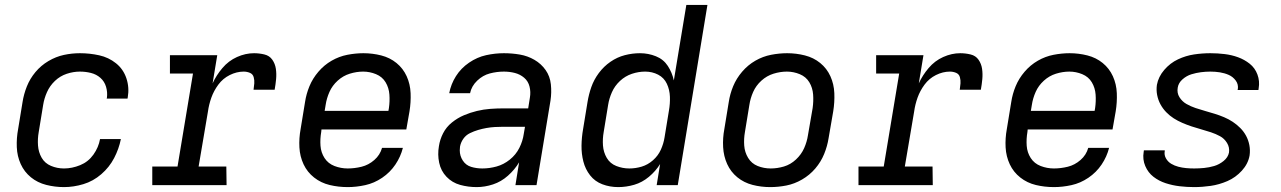

<svg xmlns="http://www.w3.org/2000/svg" viewBox="-20 -755 5224 783"><path d="M241 8Q280 8 320 -4Q360 -16 393 -44.5Q426 -73 445.5 -110.5Q465 -148 473 -188H388Q382 -154 361 -124.5Q340 -95 307 -81.5Q274 -68 241 -68Q213 -68 188 -78.5Q163 -89 150 -111.5Q137 -134 135 -161.5Q133 -189 138 -217L156 -327Q160 -353 171.5 -379Q183 -405 204 -425Q225 -445 252 -454Q279 -463 306 -463Q329 -463 351 -457.5Q373 -452 389.5 -437.5Q406 -423 412.5 -401Q419 -379 416 -356Q415 -354 415 -353H500L501 -358Q508 -398 495.5 -435.5Q483 -473 453 -497Q423 -521 384.5 -529.5Q346 -538 306 -538Q273 -538 240.5 -531Q208 -524 177.5 -506Q147 -488 124.5 -461Q102 -434 89.5 -402.5Q77 -371 72 -339L54 -229Q47 -192 48.5 -155Q50 -118 64.5 -86Q79 -54 106 -32Q133 -10 168.5 -1Q204 8 241 8Z M601 0H904L903 -76H790L828 -300Q832 -329 842 -357Q852 -385 870.5 -410Q889 -435 917 -449Q945 -463 974 -463Q987 -463 999 -458Q1011 -453 1014.5 -440.5Q1018 -428 1017 -415Q1016 -402 1014 -389H1100Q1104 -411 1106 -432.5Q1108 -454 1105 -474.5Q1102 -495 1090.5 -511.5Q1079 -528 1058 -533Q1037 -538 1016 -538Q981 -538 946.5 -522.5Q912 -507 887 -477.5Q862 -448 847 -415L866 -530H673V-455H767L704 -76H601Z M1398 8Q1433 8 1469.5 0Q1506 -8 1538.5 -30Q1571 -52 1592.5 -84Q1614 -116 1623 -152H1538Q1530 -123 1506.5 -102.5Q1483 -82 1454.5 -75Q1426 -68 1398 -68Q1370 -68 1344 -78Q1318 -88 1303.5 -110.5Q1289 -133 1287 -160.5Q1285 -188 1290 -217L1291 -227H1637L1650 -301Q1656 -338 1654.5 -375Q1653 -412 1638.5 -444Q1624 -476 1597 -498Q1570 -520 1534.5 -529Q1499 -538 1462 -538Q1430 -538 1396.5 -531.5Q1363 -525 1332.5 -507.5Q1302 -490 1278.5 -462.5Q1255 -435 1242 -403.5Q1229 -372 1224 -339L1206 -229Q1199 -191 1201 -154Q1203 -117 1218 -85Q1233 -53 1261 -31Q1289 -9 1324.5 -0.5Q1360 8 1398 8ZM1564 -303H1304L1308 -327Q1312 -354 1323.5 -380Q1335 -406 1357 -426Q1379 -446 1406.5 -454.5Q1434 -463 1461 -463Q1488 -463 1513.5 -452.5Q1539 -442 1552.5 -419.5Q1566 -397 1568 -369.5Q1570 -342 1566 -314Z M1924 8Q1957 8 1990.5 -3Q2024 -14 2051.5 -38.5Q2079 -63 2097 -93L2082 0H2168L2225 -345Q2230 -378 2226.5 -411Q2223 -444 2205 -469.5Q2187 -495 2159.5 -511Q2132 -527 2100 -532.5Q2068 -538 2035 -538Q1999 -538 1962.5 -530Q1926 -522 1893 -499.5Q1860 -477 1839.5 -444.5Q1819 -412 1812 -375H1897Q1903 -404 1926 -426Q1949 -448 1977.5 -455.5Q2006 -463 2035 -463Q2058 -463 2079.5 -457.5Q2101 -452 2117.5 -438Q2134 -424 2139.5 -402Q2145 -380 2141 -357L2134 -313H2032Q2006 -313 1979 -311Q1952 -309 1925 -302.5Q1898 -296 1872 -285Q1846 -274 1823 -255.5Q1800 -237 1787 -211.5Q1774 -186 1770 -159Q1764 -125 1771 -91.5Q1778 -58 1801 -34Q1824 -10 1856.5 -1Q1889 8 1924 8Q1924 8 1924 8Q1924 8 1924 8Q1924 8 1924 8Q1924 8 1924 8ZM1947 -68Q1923 -68 1901.5 -74.5Q1880 -81 1867.5 -100Q1855 -119 1855 -142Q1855 -149 1856 -157Q1859 -174 1869.5 -189Q1880 -204 1896.5 -212Q1913 -220 1930 -225Q1947 -230 1964 -233Q1981 -236 1998 -237Q2015 -238 2032 -238H2121L2116 -209Q2112 -180 2098 -152Q2084 -124 2059 -104Q2034 -84 2005 -76Q1976 -68 1947 -68Z M2501 8Q2534 8 2566.5 -1.5Q2599 -11 2626.5 -34Q2654 -57 2672 -86L2658 0H2744L2865 -735H2779L2728 -427Q2721 -459 2703.5 -486Q2686 -513 2655 -525.5Q2624 -538 2590 -538Q2559 -538 2528 -530Q2497 -522 2469.5 -503Q2442 -484 2422 -457Q2402 -430 2391.5 -400Q2381 -370 2376 -339L2358 -229Q2352 -195 2351.5 -161.5Q2351 -128 2359 -96.5Q2367 -65 2386.5 -40Q2406 -15 2436.5 -3.5Q2467 8 2501 8ZM2546 -68Q2519 -68 2493.5 -78Q2468 -88 2454.5 -111Q2441 -134 2439 -161.5Q2437 -189 2442 -217L2460 -327Q2464 -353 2475.5 -379Q2487 -405 2508.5 -425Q2530 -445 2557 -454Q2584 -463 2611 -463Q2640 -463 2664 -450.5Q2688 -438 2699.5 -413.5Q2711 -389 2712 -360.5Q2713 -332 2708 -304L2690 -194Q2686 -169 2675 -144.5Q2664 -120 2643 -101.5Q2622 -83 2597 -75.5Q2572 -68 2547 -68Z M3121 8Q3154 8 3187 1.5Q3220 -5 3251 -23Q3282 -41 3305 -68Q3328 -95 3341 -127Q3354 -159 3359 -191L3378 -301Q3384 -338 3382.5 -375Q3381 -412 3366.5 -444Q3352 -476 3325 -498Q3298 -520 3262.5 -529Q3227 -538 3190 -538Q3158 -538 3124.5 -531.5Q3091 -525 3060.5 -507.5Q3030 -490 3006.5 -462.5Q2983 -435 2970 -403.5Q2957 -372 2952 -339L2934 -229Q2927 -192 2929 -155Q2931 -118 2945.5 -86Q2960 -54 2987 -32Q3014 -10 3049 -1Q3084 8 3121 8ZM3123 -68Q3095 -68 3070 -78Q3045 -88 3031 -111Q3017 -134 3015 -161.5Q3013 -189 3018 -217L3036 -327Q3040 -354 3051.5 -380Q3063 -406 3085 -426Q3107 -446 3134.5 -454.5Q3162 -463 3189 -463Q3216 -463 3241.5 -452.5Q3267 -442 3280.5 -419.5Q3294 -397 3296 -369.5Q3298 -342 3294 -314L3275 -204Q3271 -177 3259.5 -151Q3248 -125 3226 -104.5Q3204 -84 3177 -76Q3150 -68 3123 -68Z M3481 0H3784L3783 -76H3670L3708 -300Q3712 -329 3722 -357Q3732 -385 3750.5 -410Q3769 -435 3797 -449Q3825 -463 3854 -463Q3867 -463 3879 -458Q3891 -453 3894.5 -440.5Q3898 -428 3897 -415Q3896 -402 3894 -389H3980Q3984 -411 3986 -432.5Q3988 -454 3985 -474.5Q3982 -495 3970.5 -511.5Q3959 -528 3938 -533Q3917 -538 3896 -538Q3861 -538 3826.5 -522.5Q3792 -507 3767 -477.5Q3742 -448 3727 -415L3746 -530H3553V-455H3647L3584 -76H3481Z M4278 8Q4313 8 4349.5 0Q4386 -8 4418.5 -30Q4451 -52 4472.5 -84Q4494 -116 4503 -152H4418Q4410 -123 4386.5 -102.5Q4363 -82 4334.5 -75Q4306 -68 4278 -68Q4250 -68 4224 -78Q4198 -88 4183.5 -110.5Q4169 -133 4167 -160.5Q4165 -188 4170 -217L4171 -227H4517L4530 -301Q4536 -338 4534.5 -375Q4533 -412 4518.5 -444Q4504 -476 4477 -498Q4450 -520 4414.5 -529Q4379 -538 4342 -538Q4310 -538 4276.5 -531.5Q4243 -525 4212.5 -507.5Q4182 -490 4158.5 -462.5Q4135 -435 4122 -403.5Q4109 -372 4104 -339L4086 -229Q4079 -191 4081 -154Q4083 -117 4098 -85Q4113 -53 4141 -31Q4169 -9 4204.5 -0.5Q4240 8 4278 8ZM4444 -303H4184L4188 -327Q4192 -354 4203.5 -380Q4215 -406 4237 -426Q4259 -446 4286.5 -454.5Q4314 -463 4341 -463Q4368 -463 4393.5 -452.5Q4419 -442 4432.5 -419.5Q4446 -397 4448 -369.5Q4450 -342 4446 -314Z M4850 8Q4883 8 4917.5 3Q4952 -2 4985.5 -16.5Q5019 -31 5044.5 -59Q5070 -87 5076 -121Q5079 -143 5075 -163.5Q5071 -184 5061.5 -201.5Q5052 -219 5038 -233Q5024 -247 5007.5 -258Q4991 -269 4972 -277Q4953 -285 4933.5 -291Q4914 -297 4894.5 -302.5Q4875 -308 4855.5 -314.5Q4836 -321 4818.5 -331Q4801 -341 4790 -358.5Q4779 -376 4783 -398Q4786 -417 4802.5 -431.5Q4819 -446 4838.5 -452Q4858 -458 4877.5 -460.5Q4897 -463 4916 -463Q4936 -463 4955 -460Q4974 -457 4991 -449.5Q5008 -442 5019.5 -426.5Q5031 -411 5028 -391Q5027 -390 5027 -388H5112Q5113 -392 5113 -395Q5118 -424 5108 -451Q5098 -478 5076.5 -495Q5055 -512 5029 -521.5Q5003 -531 4974 -534.5Q4945 -538 4916 -538Q4883 -538 4849.5 -533Q4816 -528 4784 -513Q4752 -498 4728 -470Q4704 -442 4698 -409Q4695 -388 4699 -367.5Q4703 -347 4712.5 -329.5Q4722 -312 4736 -297.5Q4750 -283 4766.5 -272.5Q4783 -262 4801.5 -254Q4820 -246 4839.5 -239.5Q4859 -233 4879 -227.5Q4899 -222 4918.5 -215.5Q4938 -209 4955.5 -199.5Q4973 -190 4984 -172Q4995 -154 4992 -133Q4988 -113 4970 -98.5Q4952 -84 4931.5 -78Q4911 -72 4890.5 -70Q4870 -68 4850 -68Q4833 -68 4817 -69.5Q4801 -71 4785.5 -75Q4770 -79 4756.5 -87Q4743 -95 4735 -109Q4727 -123 4730 -139V-142H4645Q4644 -139 4644 -135Q4639 -105 4650.5 -78Q4662 -51 4684 -34Q4706 -17 4733.5 -8Q4761 1 4790.5 4.5Q4820 8 4850 8Z"/></svg>

Font: Iosevka Sparkle Oblique
Style: Regular
Weight: 400
Italic angle: -9°
Designer: Belleve Invis
Foundry: Belleve Invis
Version: Version 4.5.0; ttfautohint (v1.8.3)